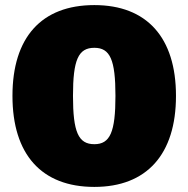

<svg xmlns="http://www.w3.org/2000/svg" viewBox="-20 -728 740 755"><path d="M351 -708C143 -708 29 -581 29 -351C29 -121 143 7 351 7C557 7 672 -121 672 -351C672 -581 557 -708 351 -708ZM351 -540C413 -540 434 -493 434 -351C434 -209 413 -161 351 -161C288 -161 267 -209 267 -351C267 -493 288 -540 351 -540Z"/></svg>

Font: Montserrat-Arabic Black
Style: Regular
Weight: 900
Designer: Mohamed Gaber
Foundry: Kief Type Foundry
Version: Version 5.008;PS 005.008;hotconv 1.0.88;makeotf.lib2.5.64775